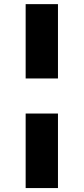

<svg xmlns="http://www.w3.org/2000/svg" viewBox="-20 -827 412 946"><path d="M265.6 -267.6V99.6H106.4V-267.6ZM265.6 -440.4H106.4V-806.6H265.6Z"/></svg>

Font: Pretendard ExtraBold
Style: Regular
Weight: 800
Designer: Base glyphs from Inter by Rasmus Andersson; Hangeul glyphs from Noto Sans CJK(Source Han Sans) by Jang Soo-young and Kan
Foundry: Kil Hyung-jin
Version: Version 1.309